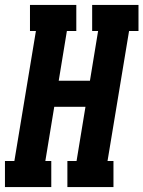

<svg xmlns="http://www.w3.org/2000/svg" viewBox="-35 -755 579 775"><path d="M-15 0V-105H23L110 -630H86V-735H273V-630H235L202 -429H328L361 -630H337V-735H524V-630H486L399 -105H423V0H237V-105H274L310 -324H184L148 -105H172V0Z"/></svg>

Font: Iosevka Curly Slab XBdObl
Style: Regular
Weight: 800
Italic angle: -9°
Monospace: yes
Designer: Belleve Invis
Foundry: Belleve Invis
Version: Version 11.1.0; ttfautohint (v1.8.3)